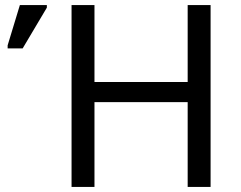

<svg xmlns="http://www.w3.org/2000/svg" viewBox="-20 -734 945 754"><path d="M807 0H717V-333H351V0H261V-714H351V-412H717V-714H807ZM10 -544V-556L58 -714H164V-704L69 -544Z"/></svg>

Font: Go Noto Current
Style: Regular
Weight: 400
Designer: Monotype Design Team
Foundry: Monotype Imaging Inc.
Version: Version 2.007; ttfautohint (v1.8) -l 8 -r 50 -G 200 -x 14 -D